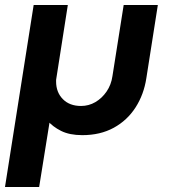

<svg xmlns="http://www.w3.org/2000/svg" viewBox="-30 -530 678 770"><path d="M-10 220 105 -510H242L196 -216Q195 -213 195 -209.5Q195 -206 195 -203Q195 -160 222 -132.5Q249 -105 295 -105Q326 -105 352.5 -120.5Q379 -136 397.5 -163Q416 -190 421 -225L466 -510H603L557 -217Q547 -151 513.5 -99Q480 -47 426 -17.5Q372 12 300 12Q249 12 215 -5Q181 -22 160 -47L172 -60L127 220Z"/></svg>

Font: MuseoModerno Thin SemiBold
Style: Italic
Weight: 600
Italic angle: -9°
Version: Version 1.003